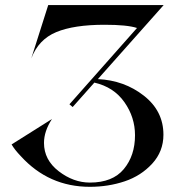

<svg xmlns="http://www.w3.org/2000/svg" viewBox="-20 -720 701 752"><path d="M363.3 -410.2Q466.8 -405.3 543.5 -345.2Q620.1 -285.2 620.1 -192.4Q620.1 -127 576.2 -79.1Q532.2 -31.2 468.3 -9.8Q404.3 11.7 332 11.7Q170.9 11.7 61.5 -108.4Q37.1 -133.8 25.4 -154.3L183.6 -253.9Q152.3 -206.1 152.3 -160.2Q152.3 -93.8 210 -49.3Q267.6 -4.9 332 -4.9Q420.9 -4.9 464.8 -57.6Q508.8 -110.4 508.8 -190.4Q508.8 -260.7 467.3 -319.8Q425.8 -378.9 349.6 -396.5L264.6 -300.8L252 -311.5L516.6 -610.4Q478.5 -623 389.6 -623Q269.5 -623 200.2 -594.2Q130.9 -565.4 102.5 -491.2L168.9 -700.2H621.1Z"/></svg>

Font: Olivea
Style: LigaturesFont
Weight: 400
Designer: Achmad Aprilia Pratama
Version: Version 001.000